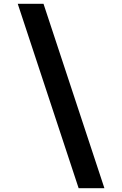

<svg xmlns="http://www.w3.org/2000/svg" viewBox="-20 -843 640 1006"><path d="M392 143 73 -823H208L527 143Z"/></svg>

Font: Iosevka Etoile Extrabold
Style: Regular
Weight: 800
Designer: Belleve Invis
Foundry: Belleve Invis
Version: Version 22.1.2; ttfautohint (v1.8.4)